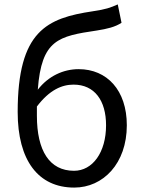

<svg xmlns="http://www.w3.org/2000/svg" viewBox="-20 -836 648 869"><path d="M316 13C447 13 554 -96 554 -269C554 -428 464 -523 336 -523C267 -523 199 -492 151 -430C168 -657 244 -672 419 -698C464 -705 502 -714 530 -733L513 -816C479 -801 460 -794 400 -785C193 -754 60 -697 60 -329C60 -110 153 13 316 13ZM147 -354C204 -429 260 -453 313 -453C408 -453 460 -381 460 -269C460 -146 399 -63 315 -63C204 -63 147 -154 147 -312Z"/></svg>

Font: Noto Sans CJK JP
Style: Regular
Weight: 400
Designer: Ryoko NISHIZUKA 西塚涼子 (kana, bopomofo & ideographs); Paul D. Hunt (Latin, Greek & Cyrillic); Sandoll Communications 산돌커뮤니
Foundry: Adobe
Version: Version 2.004;hotconv 1.0.118;makeotfexe 2.5.65603